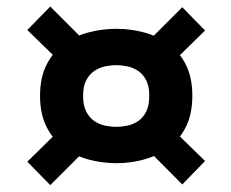

<svg xmlns="http://www.w3.org/2000/svg" viewBox="-20 -656 690 573"><path d="M327.5 -169Q283 -169 242.2 -180.5Q201.5 -192 169.5 -216Q137.5 -240 118.5 -278.2Q99.5 -316.5 99.5 -370Q99.5 -424 118.5 -462Q137.5 -500 169.5 -523.8Q201.5 -547.5 242.2 -558.8Q283 -570 327.5 -570Q371 -570 411.5 -558.8Q452 -547.5 484.2 -523.8Q516.5 -500 535.2 -462Q554 -424 554 -370Q554 -316.5 535.2 -278.2Q516.5 -240 484.2 -216Q452 -192 411.5 -180.5Q371 -169 327.5 -169ZM130 -103.5 61.5 -173.5 162.5 -272.5 231 -204.5ZM524 -105.5 423.5 -206.5 491 -274 592 -175.5ZM327.5 -277.5Q343.5 -277.5 360.8 -281.2Q378 -285 392.8 -295Q407.5 -305 416.5 -323.2Q425.5 -341.5 425.5 -370Q425.5 -398.5 416.5 -416.2Q407.5 -434 392.8 -444Q378 -454 360.8 -457.8Q343.5 -461.5 327.5 -461.5Q310.5 -461.5 293.2 -457.8Q276 -454 261.2 -444Q246.5 -434 237.2 -416.2Q228 -398.5 228 -370Q228 -341.5 237.2 -323.2Q246.5 -305 261.2 -295Q276 -285 293.2 -281.2Q310.5 -277.5 327.5 -277.5ZM162.5 -468 61.5 -566.5 130 -636.5 231 -535.5ZM491 -466 423.5 -534 524 -634.5 592 -565Z"/></svg>

Font: Trispace Thin SemiBold
Style: Regular
Weight: 600
Version: Version 1.210